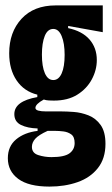

<svg xmlns="http://www.w3.org/2000/svg" viewBox="-20 -548 413 710"><path d="M163 142Q86 142 47.5 113.5Q9 85 9 37Q9 -7 39.5 -32.5Q70 -58 119 -64V-73Q82 -74 57.5 -86Q33 -98 33 -126Q33 -174 118 -189V-198Q69 -210 41.5 -250.5Q14 -291 14 -351Q14 -429 59.5 -478.5Q105 -528 186 -528H360V-429L232 -452V-444Q284 -433 311 -402Q338 -371 338 -326Q338 -289 319.5 -254.5Q301 -220 266 -198Q231 -176 179 -176Q172 -176 161 -176.5Q150 -177 142 -180Q111 -163 111 -149Q111 -142 121.5 -139Q132 -136 150 -136H207Q226 -136 253 -134Q280 -132 307 -121.5Q334 -111 352 -86Q370 -61 370 -16Q370 38 342 73.5Q314 109 267 125.5Q220 142 163 142ZM177 -252Q197 -252 208 -276.5Q219 -301 219 -345Q219 -388 208 -414.5Q197 -441 177 -441Q156 -441 145.5 -415Q135 -389 135 -346Q135 -302 146 -277Q157 -252 177 -252ZM170 33Q218 33 237 19Q256 5 256 -19Q256 -42 243.5 -51Q231 -60 214.5 -62Q198 -64 185 -64H156Q123 -49 110.5 -35Q98 -21 98 -5Q98 18 121.5 25.5Q145 33 170 33Z"/></svg>

Font: Bricolage Grotesque 48pt Condensed SemiBold
Style: Regular
Weight: 600
Width: 3
Designer: Mathieu Triay
Foundry: Atelier Triay
Version: Version 1.000; ttfautohint (v1.8.4.7-5d5b);gftools[0.9.32]